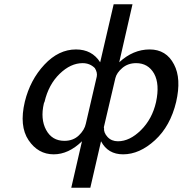

<svg xmlns="http://www.w3.org/2000/svg" viewBox="-20 -712 853 897"><path d="M96 -237Q121 -339 187.5 -410Q254 -481 335 -481Q410 -481 448 -421L511 -692H599L537 -421Q602 -481 679 -481Q757 -481 793 -411Q828 -345 803 -236Q776 -123 704 -57Q632 9 555 9Q484 9 452 -52L402 165H313L363 -52Q300 9 231 9Q158 9 113.5 -57Q69 -123 96 -237ZM188 -236Q187 -235 186 -232L185 -229Q168 -156 195.5 -105Q223 -54 281 -54Q322 -54 348.5 -79.5Q375 -105 381 -134L432 -354Q436 -373 423 -394Q400 -417 366 -417Q310 -417 258.5 -367Q207 -317 188 -236ZM465 -117Q465 -115 466 -114Q464 -92 482.5 -72Q501 -52 531 -52Q586 -52 638.5 -104Q691 -156 709 -235Q727 -319 700 -368Q672 -417 616 -417Q578 -417 551.5 -394.5Q525 -372 519 -347Q483 -193 465 -117Z"/></svg>

Font: Coval
Style: Book Italic
Weight: 350
Foundry: Context Ltd
Version: Version 001.000